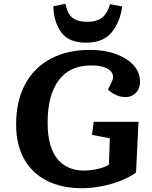

<svg xmlns="http://www.w3.org/2000/svg" viewBox="-20 -978 800 1012"><path d="M710 -336 697 -69Q667 -46 620 -27Q573 -8 518.5 3Q464 14 413 14Q305 14 227 -25.5Q149 -65 107 -140Q65 -215 65 -322Q65 -445 112 -533Q159 -621 246.5 -668Q334 -715 454 -715Q532 -715 591.5 -693Q651 -671 684.5 -633.5Q718 -596 718 -548Q718 -510 695.5 -488Q673 -466 642 -466Q616 -466 591 -477.5Q566 -489 549 -506L569 -547Q587 -583 558.5 -608Q530 -633 459 -633Q348 -633 289.5 -555Q231 -477 231 -332Q231 -204 281.5 -141.5Q332 -79 423 -79Q458 -79 493.5 -87Q529 -95 554 -110L559 -249L465 -267L474 -336ZM325 -958Q335 -906 362 -884.5Q389 -863 441 -863Q491 -863 519 -886Q547 -909 560 -956L624 -944Q613 -861 568 -807Q523 -753 434 -753Q344 -753 304 -806Q264 -859 261 -945Z"/></svg>

Font: Literata 7pt
Style: Bold Italic
Weight: 700
Italic angle: -2°
Designer: Latin by Veronika Burian and Jose Scaglione. Greek by Irene Vlachou. Cyrillic by Vera Evstafieva
Foundry: TypeTogether
Version: Version 3.002